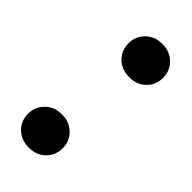

<svg xmlns="http://www.w3.org/2000/svg" viewBox="-175 -545 588 588"><g transform="rotate(45 118.5 -251.0)"><path d="M85 6Q52 6 31 -14.5Q10 -35 10 -66Q10 -96 31 -117Q52 -138 85 -138Q118 -138 139 -117Q160 -96 160 -66Q160 -35 139 -14.5Q118 6 85 6ZM150 -364Q117 -364 96 -384.5Q75 -405 75 -436Q75 -466 96 -487Q117 -508 150 -508Q183 -508 204 -487Q225 -466 225 -436Q225 -405 204 -384.5Q183 -364 150 -364Z"/></g></svg>

Font: DM Sans 24pt SemiBold
Style: Italic
Weight: 600
Italic angle: -10°
Designer: Colophon Foundry, Jonny Pinhorn
Foundry: Colophon Foundry
Version: Version 4.004;gftools[0.9.30]